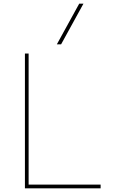

<svg xmlns="http://www.w3.org/2000/svg" viewBox="-20 -1020 640 1040"><path d="M115 0V-730H135V-20H525V0ZM311 -780H288L409 -1000H432Z"/></svg>

Font: M PLUS Code Latin Expanded Thin
Style: Regular
Weight: 250
Width: 7
Designer: Coji Morishita
Foundry: UNDERFOREST DESIGN
Version: Version 1.002; ttfautohint (v1.8.3)